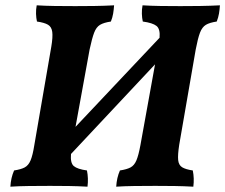

<svg xmlns="http://www.w3.org/2000/svg" viewBox="-20 -699 847 722"><path d="M19 3Q21 -31 33 -58Q59 -62 73 -69.5Q87 -77 95 -96Q103 -115 109 -153L173 -524Q179 -560 176.5 -579Q174 -598 160.5 -606Q147 -614 119 -618Q116 -631 115.5 -647Q115 -663 118 -679Q150 -677 186 -676.5Q222 -676 263 -676Q298 -676 335 -676.5Q372 -677 409 -679Q408 -663 405.5 -648Q403 -633 397 -618Q370 -614 356 -605.5Q342 -597 334 -576Q326 -555 317 -513L264 -222L580 -557Q583 -590 568.5 -601.5Q554 -613 517 -618Q514 -631 513.5 -647Q513 -663 516 -679Q548 -677 583.5 -676.5Q619 -676 658 -676Q694 -676 731.5 -676.5Q769 -677 807 -679Q806 -663 803.5 -648Q801 -633 795 -618Q768 -614 754 -605.5Q740 -597 732 -576Q724 -555 716 -513L654 -155Q648 -116 650 -97Q652 -78 665 -70Q678 -62 705 -58Q711 -28 707 3Q670 1 637 0.5Q604 0 564 0Q522 0 484.5 0.5Q447 1 417 3Q419 -31 431 -58Q457 -62 471 -69.5Q485 -77 493 -96Q501 -115 508 -153L563 -457L247 -120Q244 -86 257.5 -74.5Q271 -63 307 -58Q313 -28 309 3Q273 1 240 0.5Q207 0 168 0Q126 0 87.5 0.5Q49 1 19 3Z"/></svg>

Font: Vollkorn
Style: Bold Italic
Weight: 700
Italic angle: -11°
Designer: Friedrich Althausen
Foundry: Friedrich Althausen
Version: Version 5.000; ttfautohint (v1.8.3)